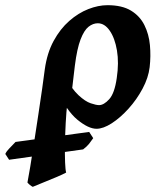

<svg xmlns="http://www.w3.org/2000/svg" viewBox="-123 -477 632 741"><path d="M454.6 -217.8Q449.7 -176.8 427.2 -134.8Q404.8 -92.8 373 -57.6Q341.3 -22.5 308.3 -1.2Q275.4 20 249.5 20Q218.3 20 175.8 -14.9Q133.3 -49.8 94.7 -133.3Q101.1 -138.2 102.1 -149.2Q103 -160.2 107.2 -170.4Q111.3 -180.7 127 -182.6Q154.3 -133.3 180.2 -109.4Q206.1 -85.4 227.1 -78.4Q248 -71.3 259.3 -71.3Q277.8 -71.3 298.6 -94.2Q319.3 -117.2 327.6 -175.8Q336.4 -234.4 328.4 -282.2Q320.3 -330.1 300.5 -358.6Q280.8 -387.2 254.4 -387.2Q235.8 -387.2 218.8 -373.8Q201.7 -360.4 188 -325Q174.3 -289.6 166 -224.1Q164.1 -208 161.1 -182.9Q158.2 -157.7 155.8 -137.7Q153.3 -117.7 153.3 -117.7Q147.9 -139.2 143.8 -124.8Q139.6 -110.4 137.2 -82Q132.8 -45.4 130.6 -2.7Q128.4 40 127.7 80.3Q127 120.6 128.2 149.9Q129.4 179.2 132.3 189Q120.1 195.8 94 206.8Q67.9 217.8 41.7 228.3Q15.6 238.8 3.4 244.1Q-7.8 238.3 -17.1 227.5Q-13.2 208 -6.3 166.7Q0.5 125.5 8.5 72.8Q16.6 20 24.9 -34.4Q33.2 -88.9 39.8 -135.3Q46.4 -181.6 49.8 -209Q58.6 -272.5 84 -319.1Q109.4 -365.7 144.3 -396.2Q179.2 -426.8 217.8 -441.9Q256.3 -457 292 -457Q348.1 -457 382.6 -436Q417 -415 434.3 -380.1Q451.7 -345.2 455.6 -303Q459.5 -260.7 454.6 -217.8ZM236.8 56.2Q228.5 68.4 220.5 78.4Q212.4 88.4 197.8 99.6L-87.9 139.6L-102.5 117.2Q-97.7 106.4 -87.4 96.2Q-77.1 85.9 -63 70.8L221.2 32.2Z"/></svg>

Font: Gentium Book Plus
Style: Bold Italic
Weight: 700
Italic angle: -8°
Designer: Victor Gaultney, Annie Olsen, Iska Routamaa, Becca Hirsbrunner
Foundry: SIL International
Version: Version 6.101